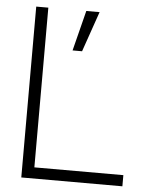

<svg xmlns="http://www.w3.org/2000/svg" viewBox="-52 -763 623 806"><g transform="rotate(5 259.5 -360.0)"><path d="M68 0H494V-47H119V-720H68ZM236 -550H276L335 -720H279Z"/></g></svg>

Font: Aspekta 200
Style: Regular
Weight: 200
Designer: Ivo Dolenc
Version: Version 2.000